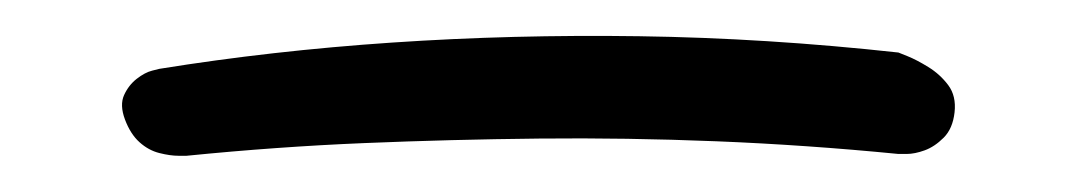

<svg xmlns="http://www.w3.org/2000/svg" viewBox="-20 -126 595 106"><path d="M49 -60Q46 -68 48.5 -73.5Q51 -79 55.5 -82.5Q60 -86 64 -87Q68 -88 68 -88Q130 -98 196.5 -102.5Q263 -107 333 -106Q403 -105 476 -97Q476 -97 481 -95Q486 -93 492.5 -89Q499 -85 503.5 -79Q508 -73 507 -64Q506 -55 501 -50Q496 -45 490.5 -43Q485 -41 480.5 -41Q476 -41 476 -41Q425 -46 375.5 -48Q326 -50 277.5 -49.5Q229 -49 181 -47Q133 -45 83 -40Q83 -40 78.5 -40Q74 -40 68 -41.5Q62 -43 57 -47.5Q52 -52 49 -60Z"/></svg>

Font: Sour Gummy Black ExtraLight
Style: Regular
Weight: 250
Version: Version 1.000